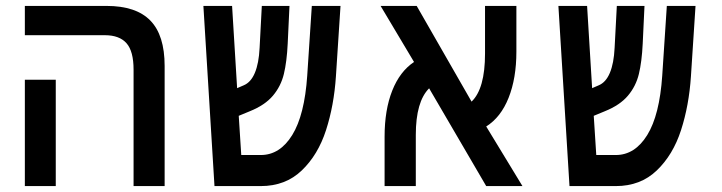

<svg xmlns="http://www.w3.org/2000/svg" viewBox="-20 -629 2440 649"><path d="M334.5 -510H64V-609H340Q440 -609 488.2 -559.5Q536.5 -510 536.5 -406V0H431.5V-393.5Q431.5 -456 407.5 -483Q383.5 -510 334.5 -510ZM64 -359.5H168.5V0H64Z M667.5 -609H764.5L781.5 -331L803.5 -340.5Q828 -350.5 841.5 -382.8Q855 -415 857.5 -467L865 -609H958.5L952.5 -481.5Q949.5 -420 939.5 -378.8Q929.5 -337.5 902.5 -305.5Q875.5 -273.5 824.5 -253L787 -237.5L795.5 -105H861.5Q926 -105 967.8 -172.5Q1009.5 -240 1018.5 -373.5L1034 -609H1131L1115.5 -371Q1109 -272.5 1082 -189Q1055 -105.5 1000 -52.8Q945 0 861.5 0H705Z M1385.5 -173V0H1280V-167Q1280 -257.5 1305.8 -322.5Q1331.5 -387.5 1379.5 -419.5L1266.5 -609H1388.5L1574 -285.5Q1619.5 -329 1619.5 -448V-609H1725.5V-454.5Q1725.5 -364.5 1699.2 -298.5Q1673 -232.5 1623.5 -201.5L1746 0H1623.5L1430.5 -330.5Q1385.5 -285.5 1385.5 -173Z M1867.5 -609H1964.5L1981.5 -331L2003.5 -340.5Q2028 -350.5 2041.5 -382.8Q2055 -415 2057.5 -467L2065 -609H2158.5L2152.5 -481.5Q2149.5 -420 2139.5 -378.8Q2129.5 -337.5 2102.5 -305.5Q2075.5 -273.5 2024.5 -253L1987 -237.5L1995.5 -105H2061.5Q2126 -105 2167.8 -172.5Q2209.5 -240 2218.5 -373.5L2234 -609H2331L2315.5 -371Q2309 -272.5 2282 -189Q2255 -105.5 2200 -52.8Q2145 0 2061.5 0H1905Z"/></svg>

Font: JuliaMono Medium
Style: Regular
Weight: 500
Monospace: yes
Designer: cormullion
Foundry: corm
Version: Version 0.054; ttfautohint (v1.8.4)